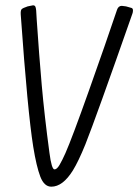

<svg xmlns="http://www.w3.org/2000/svg" viewBox="-20 -694 520 722"><path d="M438 -672Q425 -672 420 -657Q379 -535 314.5 -353.5Q250 -172 226 -118Q214 -91 204 -74Q194 -57 185 -57Q174 -57 166 -119Q147 -260 137 -373.5Q127 -487 118 -621L116 -655Q115 -666 112.5 -670Q110 -674 104 -674Q102 -674 84 -670Q66 -664 61.5 -659.5Q57 -655 58 -639Q84 -273 105 -142Q117 -68 131.5 -30Q146 8 173 8Q216 8 254 -53Q275 -87 301 -151Q340 -249 478 -643Q480 -648 480 -655Q480 -662 475 -664Q470 -666 454 -670Q442 -672 438 -672Z"/></svg>

Font: Farsan
Style: Regular
Weight: 400
Version: Version 1.001g;PS 1.001;hotconv 1.0.86;makeotf.lib2.5.63406 